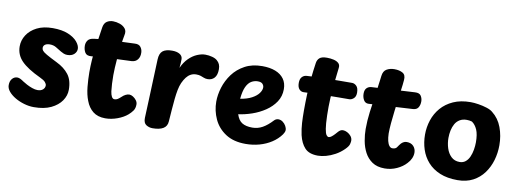

<svg xmlns="http://www.w3.org/2000/svg" viewBox="-58 -1014 3654 1359"><g transform="rotate(10 1769.0 -334.5)"><path d="M454.3 -441.1Q454.3 -418.9 436.7 -402.6Q419.1 -386.2 387.7 -386.2Q374 -386.2 361.6 -391.2Q349.2 -396.2 339.9 -402Q319 -415.2 299.4 -426.7Q279.9 -438.2 253.9 -438.2Q233.7 -438.2 220.8 -429.8Q207.9 -421.3 207.9 -404.7Q207.9 -394.9 215.1 -385.5Q222.3 -376.1 246.6 -362Q270.9 -347.9 322.6 -322.3Q378.8 -295.3 410.3 -254.5Q441.9 -213.7 441.9 -145Q441.9 -103 416.4 -65.8Q390.9 -28.6 341.6 -4.8Q292.2 18.9 218.3 18.9Q184.2 18.9 148.7 8.6Q113.2 -1.7 83.5 -19.1Q53.8 -36.6 35.3 -58.6Q16.9 -80.6 16.9 -104Q16.9 -133.4 31.9 -150.5Q46.9 -167.6 68.3 -167.6Q78.7 -167.6 90.3 -162Q101.9 -156.4 114.9 -147Q125.9 -139.6 144.7 -129.6Q163.4 -119.6 184.7 -112.1Q206 -104.6 223.1 -104.6Q248.1 -104.6 261.9 -116.8Q275.8 -129.1 275.8 -146.4Q275.8 -157.6 265.1 -170Q254.4 -182.4 226.9 -195Q131.2 -239.6 88.6 -283.6Q45.9 -327.6 45.9 -388Q45.9 -431.6 70.3 -469.7Q94.8 -507.9 141.3 -531.7Q187.8 -555.4 254.9 -555.4Q321.4 -555.4 365.6 -537Q409.7 -518.6 432 -491.8Q454.3 -465.1 454.3 -441.1Z M598.1 -621Q603.2 -652 622.3 -664.6Q641.4 -677.1 666.3 -677.1Q690.2 -677.1 715.2 -668.5Q740.1 -659.9 754.9 -641.7Q769.7 -623.4 762.3 -592.8Q758.3 -575.2 756.3 -559.1Q754.2 -543 750.2 -518Q747.4 -497.1 744.8 -470.7Q742.2 -444.2 739.7 -414.8Q737.2 -385.4 735.6 -356.3Q734 -327.1 734 -302.1Q734 -269.9 735.6 -240.1Q737.1 -210.3 740.2 -186.4Q743.7 -162.3 751.3 -148.7Q758.9 -135.1 771 -135.1Q783.4 -135.1 793.3 -141.1Q803.2 -147 817.2 -160Q829.9 -172.7 844 -179.5Q858.1 -186.3 869.8 -186.3Q882.6 -186.3 896.7 -177.6Q910.9 -168.9 921.2 -155.1Q931.4 -141.3 931.4 -125.9Q931.4 -97.8 918.6 -80.1Q905.7 -62.4 889.1 -48Q860.2 -23 816.7 -7Q773.2 9 730.2 9Q675.7 9 641.8 -17.9Q608 -44.8 590.9 -90.7Q582.6 -111.3 577 -135.9Q571.4 -160.6 568.7 -187.9Q566 -215.3 564.6 -242.3Q563.2 -269.3 563.2 -293Q563.2 -380 574.8 -464.6Q586.4 -549.1 598.1 -621ZM559.2 -406.6Q524.1 -402.8 511.7 -424.1Q499.2 -445.3 499.2 -473Q499.2 -494.7 511.2 -511.2Q523.1 -527.8 554.2 -531.6Q598.8 -538.1 649.9 -540.4Q701 -542.8 751.7 -544.5Q802.4 -546.2 845.2 -548.2Q874.1 -550 887.2 -533.2Q900.2 -516.4 901.2 -495Q903 -464.3 888.1 -444.2Q873.1 -424 845.2 -422.2Q802.4 -420.2 752.2 -418.5Q702 -416.8 651.9 -414.1Q601.8 -411.3 559.2 -406.6Z M1023.3 -466Q1025.1 -509.2 1046.9 -527.1Q1068.7 -545 1114.9 -545Q1148.2 -545 1168.7 -532.7Q1189.2 -520.3 1190 -498Q1190.6 -482.7 1189.2 -469.6Q1187.8 -456.4 1186.2 -434Q1205.6 -476.8 1233.5 -504.2Q1261.4 -531.7 1292.6 -544.8Q1323.8 -557.9 1350.8 -557.9Q1375.9 -557.9 1400.1 -551.4Q1424.3 -544.9 1437 -533.2Q1449.9 -522.3 1456.3 -507.8Q1462.8 -493.2 1462.8 -472.9Q1462.8 -430.6 1444.3 -410.3Q1425.9 -390 1395.8 -390Q1380.7 -390 1368.8 -394.9Q1356.9 -399.8 1344 -404.3Q1331.1 -408.8 1311.4 -408.8Q1290 -408.8 1272.4 -399.3Q1254.8 -389.8 1241.3 -372.3Q1227.9 -354.9 1216.4 -329.8Q1206.6 -307.8 1200.7 -277.9Q1194.9 -248.1 1191.1 -212.1Q1187.2 -176 1184.3 -134.4Q1181.4 -92.8 1178 -48Q1176.2 -13.3 1149.4 3.3Q1122.6 20 1071.9 20Q1047.1 20 1026.4 6.8Q1005.7 -6.4 1006.7 -43Q1009.7 -108.4 1012.4 -182.8Q1015.1 -257.2 1018.1 -330.9Q1021.1 -404.7 1023.3 -466Z M1484 -244Q1484 -293 1500.3 -346.2Q1516.7 -399.3 1550.4 -445Q1584.2 -490.7 1637 -519.3Q1689.8 -548 1761.9 -548Q1816.9 -548 1856.6 -532.6Q1896.3 -517.1 1918.2 -487.1Q1940 -457 1940 -413Q1940 -362 1913.3 -321.8Q1886.6 -281.7 1843.4 -252.6Q1800.2 -223.6 1749.9 -206.3Q1699.6 -189 1652.6 -183Q1665.8 -140.6 1693.2 -123.8Q1720.7 -107 1766.7 -107Q1805.7 -107 1839.8 -126Q1874 -145 1911 -185Q1917 -191 1924.5 -194Q1932 -197 1939 -197Q1956.4 -197 1971 -186.3Q1985.6 -175.6 1994.3 -159.9Q2003 -144.3 2003 -130Q2003 -123 1999 -114Q1995 -105 1990 -98Q1964 -62 1924.9 -36.7Q1885.9 -11.4 1838.8 1.7Q1791.8 14.9 1739.9 14.9Q1652.8 14.9 1595.8 -22.4Q1538.9 -59.7 1511.4 -119.3Q1484 -179 1484 -244ZM1647 -293.1Q1696.7 -301 1729.2 -318.6Q1761.8 -336.1 1777.9 -358.1Q1794 -380.1 1794 -400.1Q1794 -413.4 1784 -424.9Q1774 -436.4 1749 -436.4Q1724.7 -436.4 1703.1 -423.7Q1681.6 -411 1667 -380.1Q1652.4 -349.2 1647 -293.1Z M2130.6 -635.9Q2134.1 -659 2149.7 -672.5Q2165.3 -686 2202.8 -686Q2228 -686 2250.8 -680.7Q2273.6 -675.4 2286.8 -662.9Q2300 -650.4 2296.4 -627.1Q2290 -574.8 2284.1 -519.3Q2278.2 -463.8 2275.2 -405.4Q2272.2 -347 2273.8 -285Q2275.6 -220.7 2281.1 -188.4Q2286.6 -156.1 2294.6 -145.4Q2302.6 -134.8 2310.9 -134.8Q2319.9 -134.8 2331.2 -143.6Q2342.4 -152.3 2352.8 -163.7Q2363.2 -175.1 2369.2 -182.1Q2375.2 -189.1 2383.5 -194.7Q2391.8 -200.3 2403.4 -200.3Q2417.8 -200.3 2434 -192Q2450.2 -183.7 2461.7 -169.4Q2473.1 -155.1 2473.1 -136.1Q2473.1 -129.1 2469.2 -112.6Q2465.3 -96 2441 -72Q2414 -45.2 2381.2 -27.2Q2348.3 -9.2 2316.4 -0.6Q2284.4 8 2258.6 8Q2194.7 8 2164.1 -25.2Q2133.4 -58.3 2120.1 -115.4Q2110.8 -159.4 2108.4 -201.2Q2106.1 -243 2106.1 -288Q2106.1 -349 2108.3 -405.8Q2110.6 -462.6 2116.2 -519.5Q2121.8 -576.4 2130.6 -635.9ZM2082.4 -417Q2063.4 -416 2049.8 -430.8Q2036.2 -445.7 2036.2 -476.1Q2036.2 -504.8 2049.8 -519.1Q2063.4 -533.4 2082.4 -534.4Q2108.4 -536.4 2147.1 -537.9Q2185.7 -539.4 2230.3 -539.9Q2274.9 -540.4 2321 -540.9Q2367.1 -541.4 2408.1 -541.4Q2425.1 -541.4 2439.8 -527.1Q2454.6 -512.8 2454.8 -479Q2454.8 -450.9 2439.4 -437.4Q2424.1 -424 2408.1 -424Q2366.1 -424 2325.6 -423.5Q2285.1 -423 2245.3 -422.5Q2205.4 -422 2164.9 -420.5Q2124.4 -419 2082.4 -417Z M2548.2 -416Q2524.8 -415 2513 -435.1Q2501.2 -455.2 2501.2 -481Q2501.2 -508.8 2515 -521.8Q2528.8 -534.8 2548.2 -535.8L2858.1 -553Q2890 -555 2901.6 -536.7Q2913.1 -518.4 2913.1 -497Q2913.1 -471.4 2902.3 -453.7Q2891.6 -436 2866.1 -434ZM2603.3 -625Q2607.4 -662 2631.6 -675.5Q2655.7 -689 2686.9 -689Q2722.6 -689 2746.2 -675.5Q2769.9 -662 2766.3 -625Q2766.1 -615 2762.9 -589.7Q2759.7 -564.4 2755.8 -535.2Q2752 -506 2749 -482Q2744 -442 2738.1 -396Q2732.2 -350 2728.6 -307Q2725 -264 2725 -234Q2725.8 -203 2731.2 -180.9Q2736.7 -158.9 2746.3 -146.9Q2756 -135 2768.1 -135Q2790.7 -135 2799.5 -147Q2808.3 -159 2812.1 -165Q2822.7 -181 2835.4 -188.8Q2848.1 -196.6 2861.1 -196.6Q2893.7 -196.6 2911.1 -177.4Q2928.4 -158.2 2928.4 -130.9Q2928.4 -109.9 2919.3 -89.6Q2910.2 -69.2 2893.6 -52.1Q2867.6 -22.8 2826.2 -3.9Q2784.9 15 2739.1 15Q2684.7 15 2649.6 -8.8Q2614.6 -32.6 2594.8 -70.3Q2575 -108.1 2567.1 -152.2Q2559.1 -196.2 2559.1 -237Q2559.1 -297 2567.1 -359Q2575.1 -421 2584.1 -479Q2587.1 -497 2589.7 -518.4Q2592.3 -539.8 2594.9 -560.8Q2597.6 -581.8 2600.1 -599.2Q2602.6 -616.7 2603.3 -625Z M3258.9 -553Q3282.7 -553 3314.6 -548.1Q3346.6 -543.2 3375.5 -533.9Q3404.4 -524.7 3419.2 -511.7Q3466.8 -474.7 3489.1 -414.9Q3511.3 -355.1 3511.3 -287Q3511.3 -232 3496.2 -179.7Q3481 -127.4 3450.1 -85.2Q3419.2 -42.9 3372.1 -18Q3324.9 6.9 3260.9 6.9Q3188.1 6.9 3134.9 -15.1Q3081.7 -37.1 3047.1 -75.9Q3012.6 -114.7 2996.1 -164.9Q2979.7 -215.2 2979.7 -271Q2979.7 -324.6 2996.3 -375.1Q3013 -425.7 3047.4 -465.6Q3081.8 -505.4 3134.4 -529.2Q3187.1 -553 3258.9 -553ZM3147.1 -276.4Q3147.1 -238.9 3158.3 -203.3Q3169.4 -167.8 3193.4 -144.9Q3217.3 -122.1 3254 -122.1Q3279 -122.1 3296.6 -136.5Q3314.1 -150.9 3324.4 -174.6Q3334.8 -198.2 3339.4 -225.8Q3344.1 -253.4 3344.1 -278.9Q3344.1 -336 3329.7 -369.2Q3315.2 -402.3 3290.8 -419.1Q3280.1 -422.3 3271.5 -423.4Q3262.9 -424.6 3253 -424.6Q3223.7 -424.6 3202.9 -412Q3182.1 -399.4 3170.2 -378.2Q3158.3 -357 3152.7 -330.8Q3147.1 -304.7 3147.1 -276.4Z"/></g></svg>

Font: Playpen Sans Deva
Style: Regular
Weight: 400
Designer: Pooja Saxena, Gunjan Panchal, Laura Meseguer, Veronika Burian, José Scaglione
Foundry: TypeTogether
Version: Version 2.000